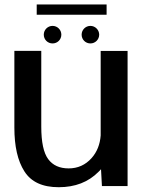

<svg xmlns="http://www.w3.org/2000/svg" viewBox="-20 -816 642 842"><path d="M427 0H539.5V-592.5H421.5V-222C418.5 -182.5 405.5 -149.5 381.5 -122.5C354.5 -92.5 321 -77.5 281 -77.5C241.5 -77.5 211.5 -91 191.5 -118C171 -145.5 161 -193 161 -261V-593H43V-256.5C43 -174.5 57.5 -110.5 87 -64.5C116.5 -18 166.5 5 237.5 5C309.5 5 367.5 -17.5 412 -62.5C416 -66 419.5 -70 423 -74ZM141 -751.5H447.5V-796.5H141ZM210.5 -625.5C232 -625.5 249 -642.5 249 -664C249 -685 232 -702.5 210.5 -702.5C189 -702.5 172 -685 172 -664C172 -642.5 189 -625.5 210.5 -625.5ZM376.5 -625.5C397.5 -625.5 415 -642.5 415 -664C415 -685 397.5 -702.5 376.5 -702.5C355 -702.5 338 -685 338 -664C338 -642.5 355 -625.5 376.5 -625.5Z"/></svg>

Font: Anybody Medium
Style: Regular
Weight: 500
Designer: Tyler Finck
Foundry: Etcetera Type Company
Version: Version 1.110